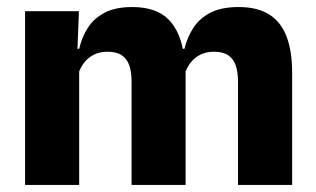

<svg xmlns="http://www.w3.org/2000/svg" viewBox="-20 -523 893 543"><path d="M653.1 0V-293Q653.1 -318.8 646.8 -337.6Q640.5 -356.4 625.7 -366.5Q610.8 -376.7 585 -376.7Q562.8 -376.7 546.3 -368.2Q529.8 -359.8 518.9 -345.6Q507.9 -331.4 502.5 -313.5L487.8 -385H501.7Q509.6 -418 527.1 -444.7Q544.6 -471.4 575.5 -487.3Q606.5 -503.1 654.9 -503.1Q707.5 -503.1 740.8 -482.4Q774.1 -461.7 790.1 -420.4Q806.2 -379.2 806.2 -317.6V0ZM50.9 0V-491.4H203.2L198.1 -359.2L203.9 -354.2V0ZM352.1 0V-293Q352.1 -318.8 345.8 -337.6Q339.4 -356.4 324.6 -366.5Q309.7 -376.7 283.9 -376.7Q261.7 -376.7 245.2 -368.2Q228.7 -359.8 217.8 -345.6Q206.9 -331.4 201.4 -313.5L177.8 -385H204Q211.6 -418.5 228.9 -445.1Q246.1 -471.7 276.6 -487.4Q307.1 -503.1 353.6 -503.1Q422 -503.1 456.8 -467.8Q491.6 -432.4 500.3 -365.4Q501.8 -355.6 503.4 -341.2Q504.9 -326.7 504.9 -315.2V0Z"/></svg>

Font: Anek Gurmukhi Medium
Style: Regular
Weight: 500
Designer: Sarang Kulkarni (Gurmukhi), Yesha Goshar (Latin)
Foundry: Ek Type
Version: Version 1.003